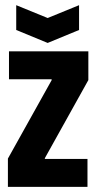

<svg xmlns="http://www.w3.org/2000/svg" viewBox="-20 -728 375 748"><path d="M10.8 -110.2 181.2 -415.7V-419.2H15V-528H324.2V-416L154.7 -111.7V-108.8H320.8V0H10.8ZM43.2 -611.2 165.7 -560.7 288 -611.2V-707.8L165.7 -657.8L43.2 -707.8Z"/></svg>

Font: Bricolage Grotesque 96pt Condensed ExBd
Style: Regular
Weight: 800
Width: 3
Designer: Mathieu Triay
Foundry: Atelier Triay
Version: Version 1.001;Glyphs 3.2 (3207)